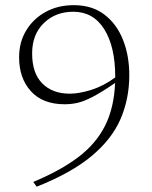

<svg xmlns="http://www.w3.org/2000/svg" viewBox="-20 -700 590 744"><path d="M122 23.5 109 5Q214.5 -39 283.2 -91Q352 -143 387 -212.5Q422 -282 426 -378.5Q372.5 -342 338.8 -324.5Q305 -307 280.5 -301.5Q256 -296 230.5 -296Q145.5 -296 99.8 -346.5Q54 -397 54 -478Q54 -536.5 81.5 -582Q109 -627.5 156.8 -653.8Q204.5 -680 266 -680Q336.5 -680 384.2 -643.8Q432 -607.5 456.5 -546Q481 -484.5 481 -408.5Q481 -318 447.5 -239.8Q414 -161.5 335.5 -95.8Q257 -30 122 23.5ZM104.5 -493Q104.5 -416.5 143.8 -376.8Q183 -337 250.5 -337Q287 -337 334.5 -352Q382 -367 426.5 -400V-402.5Q426.5 -519 384 -586.8Q341.5 -654.5 264 -654.5Q195 -654.5 149.8 -610.5Q104.5 -566.5 104.5 -493Z"/></svg>

Font: Newsreader Text Light
Style: Regular
Weight: 300
Designer: Hugues Gentile
Foundry: Production Type
Version: Version 1.001